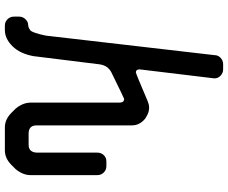

<svg xmlns="http://www.w3.org/2000/svg" viewBox="-92 -716 913 768"><g transform="rotate(90 364.0 -332.5)"><path d="M258 -435 294 -734Q294 -749 283 -759Q272 -769 258 -769H237Q223 -769 212 -759Q201 -749 201 -734L123 -60Q112 -7 102 2Q90 11 79 11Q68 11 57.5 21.5Q47 32 47 47V68Q47 83 57.5 93.5Q68 104 82 104H101Q135 104 165 74Q195 44 205 -10L238 -276Q243 -308 270 -322Q374 -373 376 -373Q391 -373 391 -354V1Q391 32 415 61L433 79Q459 104 490 104H582Q613 104 639 79L657 61Q681 32 681 1V-266Q681 -281 670.5 -291.5Q660 -302 645 -302H626Q611 -302 601 -291.5Q591 -281 591 -266V-23Q589 9 560 9H513Q482 8 482 -23V-404Q482 -436 454 -458L447 -462Q430 -473 411 -473Q400 -473 387 -468Q275 -420 270 -420Q258 -420 258 -435Z"/></g></svg>

Font: WDXL Lubrifont SC
Style: Regular
Weight: 400
Designer: [WDXL Lubrifont] Copyright 2020-2022 (c) NightFurySL2001, Skr-ZERO; [ZCOOL QingKe HuangYou] Copyright 2018-2022 (c) The 
Version: Version 2.001;hotconv 1.1.1;makeotfexe 2.6.0